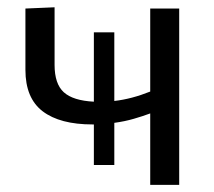

<svg xmlns="http://www.w3.org/2000/svg" viewBox="-20 -520 602 540"><path d="M244 -56V-170Q242 -170 240.5 -170Q148.5 -170 100 -207Q51.5 -244 51.5 -323.5V-496L133.5 -499.5V-337.5Q133.5 -284 159.5 -260.5Q185.5 -237 244 -234V-429H301.5V-236Q350 -241.5 402.5 -262.5V-496H484V0H402.5V-201Q381 -193 356 -185.8Q331 -178.5 301.5 -174.5V-56Z"/></svg>

Font: Commissioner
Style: Regular
Weight: 400
Designer: Kostas Bartsokas
Foundry: Kostas Bartsokas
Version: Version 1.000; ttfautohint (v1.8.3)